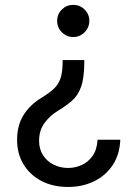

<svg xmlns="http://www.w3.org/2000/svg" viewBox="-20 -572 551 784"><path d="M324.2 -326.7V-321.3Q324.2 -254.9 311.3 -218.3Q298.3 -181.6 273.9 -160.6Q249.5 -139.6 215.8 -119.1Q183.6 -99.6 161.6 -69.6Q139.6 -39.6 139.6 2.9Q139.6 36.6 155.5 61.5Q171.4 86.4 198.5 100.1Q225.6 113.8 258.3 113.8Q287.1 113.8 313.7 101.8Q340.3 89.8 358.2 64.5Q376 39.1 378.4 -1.5H471.2Q468.8 59.6 439.7 102.8Q410.6 146 363.3 168.7Q315.9 191.4 258.3 191.4Q195.3 191.4 148.4 166.5Q101.6 141.6 75.7 98.4Q49.8 55.2 49.8 -0.5Q49.8 -59.6 75.7 -101.6Q101.6 -143.6 148.9 -172.4Q180.7 -191.9 199.7 -209.5Q218.8 -227.1 227.3 -252.7Q235.8 -278.3 235.8 -321.3V-326.7ZM278.8 -552.2Q306.2 -552.2 325.4 -533.2Q344.7 -514.2 344.7 -486.8Q344.7 -459.5 325.4 -440.2Q306.2 -420.9 278.8 -420.9Q252 -420.9 232.7 -440.2Q213.4 -459.5 213.4 -486.8Q213.4 -514.2 232.7 -533.2Q252 -552.2 278.8 -552.2Z"/></svg>

Font: Adwaita Sans
Style: Regular
Weight: 400
Designer: Rasmus Andersson
Foundry: rsms
Version: Version 4.001;git-9221beed3